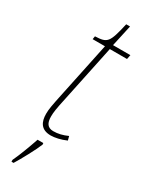

<svg xmlns="http://www.w3.org/2000/svg" viewBox="-228 -698 740 958"><g transform="rotate(30 141.5 -219.0)"><path d="M139 10C161 10 195 3 226 -11L220 -34C191 -21 166 -15 139 -15C106 -15 93 -36 93 -73C93 -96 96 -119 111 -187L179 -511H278L283 -536H183L210 -659H188C161 -539 152 -532 83 -529L80 -511H151L83 -187C70 -125 65 -99 65 -73C65 -26 82 10 139 10ZM35 210V221H47C70 184 112 107 127 69L126 61H93C77 108 55 168 35 210Z"/></g></svg>

Font: Noto Serif SemiCondensed Thin
Style: Italic
Weight: 100
Width: 4
Italic angle: -12°
Designer: Monotype Design Team
Foundry: Monotype Imaging Inc.
Version: Version 2.013